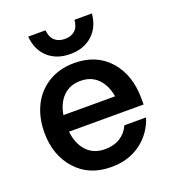

<svg xmlns="http://www.w3.org/2000/svg" viewBox="-136 -833 844 946"><g transform="rotate(-20 286.5 -360.0)"><path d="M287.1 12.2Q170.9 12.2 102.1 -64.5Q33.2 -141.1 33.2 -259.8Q33.2 -337.4 63.2 -398.9Q93.3 -460.4 151.6 -496.3Q210 -532.2 287.1 -532.2Q403.8 -532.2 471.9 -455.3Q540 -378.4 540 -252.9V-223.1H148.9Q156.2 -157.2 192.1 -119.1Q228 -81.1 287.1 -81.1Q333.5 -81.1 366.5 -101.6Q399.4 -122.1 416 -159.2H529.8Q504.4 -80.6 440.4 -34.2Q376.5 12.2 287.1 12.2ZM120.1 -731.9H210.9Q213.9 -695.8 233.9 -677.5Q253.9 -659.2 287.1 -659.2Q320.3 -659.2 340.1 -677.2Q359.9 -695.3 362.8 -731.9H454.1Q447.8 -661.1 402.6 -620.6Q357.4 -580.1 287.1 -580.1Q215.8 -580.1 170.9 -620.6Q126 -661.1 120.1 -731.9ZM150.9 -309.1H421.9Q411.6 -369.6 377 -404.3Q342.3 -439 287.1 -439Q231 -439 196 -404.3Q161.1 -369.6 150.9 -309.1Z"/></g></svg>

Font: Aspekta 550
Style: Regular
Weight: 550
Designer: Ivo Dolenc
Version: Version 2.000